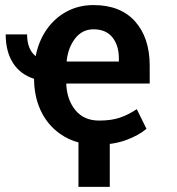

<svg xmlns="http://www.w3.org/2000/svg" viewBox="-20 -558 694 754"><path d="M360.4 10.3Q287.1 10.3 232.2 -22Q177.2 -54.2 146.5 -110.8Q115.7 -167.5 113.8 -241.7V-248.5Q59.1 -266.1 30.8 -311Q2.4 -356 2.4 -422.9H86.4Q86.4 -364.3 120.1 -337.4Q131.8 -397.5 163.6 -442.6Q195.3 -487.8 242.4 -512.9Q289.6 -538.1 346.7 -538.1Q453.6 -538.1 510.7 -473.6Q567.9 -409.2 567.9 -300.3V-230H241.2L240.2 -227.5Q243.2 -165 276.6 -124.8Q310.1 -84.5 369.1 -84.5Q417 -84.5 450.7 -95.9Q484.4 -107.4 517.1 -129.4L555.2 -52.2Q524.4 -25.9 474.6 -7.8Q424.8 10.3 360.4 10.3ZM243.2 -316.4H446.8V-329.1Q446.8 -379.4 421.6 -411.1Q396.5 -442.9 346.7 -442.9Q303.7 -442.9 275.9 -408Q248 -373 241.7 -318.8ZM288.1 175.8V-67.9H411.1V175.8Z"/></svg>

Font: Roboto Slab Medium
Style: Regular
Weight: 500
Designer: Google
Version: Version 2.001; ttfautohint (v1.8.3)